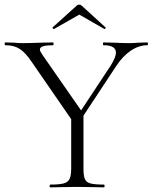

<svg xmlns="http://www.w3.org/2000/svg" viewBox="-25 -808 658 828"><path d="M475 -581Q475 -613 421 -613Q419 -613 419 -619Q419 -625 421 -625L466 -624Q504 -622 533 -622Q550 -622 574 -624L611 -625Q613 -625 613 -619Q613 -613 611 -613Q574 -613 539 -589.5Q504 -566 476 -523L313 -276L297 -290L453 -526Q475 -562 475 -581ZM-2 -613Q-5 -613 -5 -619Q-5 -625 -2 -625L35 -624Q59 -622 71 -622Q104 -622 152 -624L204 -625Q206 -625 206 -619Q206 -613 204 -613Q174 -613 160.5 -608.5Q147 -604 147 -594Q147 -588 157 -573L335 -317L298 -271L111 -542Q85 -581 60 -597Q35 -613 -2 -613ZM335 -319V-81Q335 -50 341 -36Q347 -22 365 -17Q383 -12 423 -12Q426 -12 426 -6Q426 0 423 0Q393 0 376 -1L308 -2L240 -1Q222 0 192 0Q189 0 189 -6Q189 -12 192 -12Q231 -12 249.5 -17Q268 -22 275 -36.5Q282 -51 282 -81V-310ZM317 -788Q323 -788 328 -783L430 -690Q431 -690 431 -688Q431 -686 428.5 -684Q426 -682 425 -683L317 -745L208 -683Q206 -682 203 -685.5Q200 -689 202 -690L305 -783Q310 -788 317 -788Z"/></svg>

Font: Cormorant Unicase Light
Style: Regular
Weight: 300
Designer: Christian Thalmann (Catharsis Fonts)
Foundry: Catharsis Fonts
Version: Version 4.000